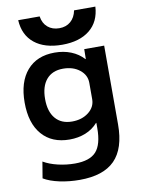

<svg xmlns="http://www.w3.org/2000/svg" viewBox="-103 -821 826 1110"><g transform="rotate(-10 310.0 -265.5)"><path d="M63 174 79 78Q115 99 164 110.5Q213 122 263 122Q350 122 387.5 80.5Q425 39 425 -57V-88H423Q393 -54 350.5 -37Q308 -20 257 -20Q153 -20 95 -87Q37 -154 37 -275Q37 -396 95 -463Q153 -530 257 -530Q310 -530 353.5 -512.5Q397 -495 427 -462H429L430 -520H547V-57Q547 84 480 152Q413 220 274 220Q212 220 156 208Q100 196 63 174ZM289 -120Q347 -120 386 -150.5Q425 -181 425 -227V-323Q425 -369 386.5 -399.5Q348 -430 289 -430Q226 -430 191.5 -389.5Q157 -349 157 -275Q157 -201 191.5 -160.5Q226 -120 289 -120ZM83 -751H209Q215 -710 242 -687Q269 -664 310 -664Q350 -664 376.5 -687Q403 -710 411 -751H536Q531 -663 471.5 -615Q412 -567 310 -567Q207 -567 147.5 -615Q88 -663 83 -751Z"/></g></svg>

Font: Enso SemiBold
Style: Regular
Weight: 600
Designer: Coji Morishita
Foundry: UNDERFOREST DESIGN
Version: Version 1.000